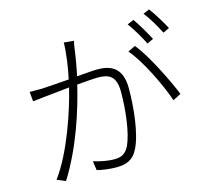

<svg xmlns="http://www.w3.org/2000/svg" viewBox="-114 -932 1183 1084"><g transform="rotate(-15 478.0 -390.5)"><path d="M926.8 -666.9C907.7 -703.8 871.1 -763.8 845.2 -797.9L808.9 -782C837 -746.8 869 -691.8 889.9 -649.9ZM823.9 -631C802.9 -671.9 769.2 -729 745 -763.1L707 -747.2C734 -711.3 768.8 -652 786.9 -614ZM332 -741.8C331 -675.8 318.9 -599.1 305 -533C242.9 -529.1 181.1 -523.1 148.1 -522H73.9L78.8 -465.9C100.9 -468 133.9 -471.9 153.1 -474.1C182.2 -476.9 237.2 -483 295.1 -489C266 -366.1 190 -134.9 92 -3.9L142 17C250 -154.8 312.1 -359 344.1 -492.9C394.2 -496.8 440 -501.1 467 -501.1C529.1 -501.1 572.1 -483 572.1 -389.9C572.1 -282 556.8 -154.1 524.9 -84.2C501.8 -37.3 470.9 -30.9 435 -30.9C407 -30.9 359 -38 317.1 -51.8L324.9 2.1C354.8 10.3 400.9 16 436.1 16C491.1 16 535.2 3.9 565 -57.2C604 -136 620 -283 620 -397C620 -519.9 551.8 -546.2 475.9 -546.2C451.7 -546.2 405.2 -541.9 355.1 -538C368.3 -598 379.3 -668 382.1 -693.9C384.2 -708.8 387.1 -723 389.9 -736.2ZM671.2 -598C736.2 -524.1 815 -359 845.9 -267L893.1 -290.8C859 -376.8 774.9 -546.9 714.8 -619Z"/></g></svg>

Font: Karasuma Gothic
Style: Light
Weight: 300
Designer: Rasmus Andersson / Ryoko Nishizuka
Foundry: rsms
Version: Version 1.00